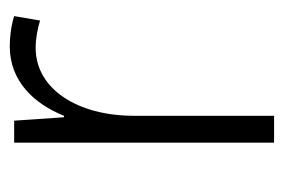

<svg xmlns="http://www.w3.org/2000/svg" viewBox="-114 -467 581 393"><g transform="rotate(-90 176.5 -270.5)"><path d="M278 -541C206 -541 160 -490 136 -430H133L126 -532H81V0H136V-287C136 -401 190 -488 275 -488C295 -488 314 -484 331 -479L340 -532C321 -538 299 -541 278 -541Z"/></g></svg>

Font: Noto Sans Devanagari SemiCondensed Light
Style: Regular
Weight: 300
Width: 4
Designer: Jelle Bosma - Monotype Design Team
Foundry: Monotype Imaging Inc.
Version: Version 2.004